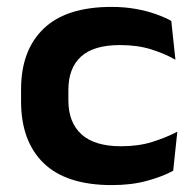

<svg xmlns="http://www.w3.org/2000/svg" viewBox="-20 -521 566 556"><path d="M304 15Q172 15 106.5 -48.5Q41 -112 41 -227.5V-262Q41 -375.5 106.5 -438.2Q172 -501 303 -501Q340.5 -501 372.8 -495.2Q405 -489.5 431 -480.2Q457 -471 476 -460.5L488 -348Q457.5 -365.5 418 -378Q378.5 -390.5 327.5 -390.5Q251 -390.5 214.5 -357Q178 -323.5 178 -260.5V-230Q178 -166.5 216 -132Q254 -97.5 330.5 -97.5Q381 -97.5 420.2 -109.8Q459.5 -122 493.5 -139.5L481.5 -26.5Q451.5 -10 406.2 2.5Q361 15 304 15Z"/></svg>

Font: AnekLatin_SemiExpandedSemiBold
Style: Regular
Weight: 600
Width: 6
Designer: Yesha Goshar
Foundry: Ek Type
Version: Version 1.003